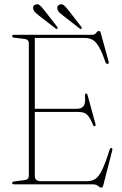

<svg xmlns="http://www.w3.org/2000/svg" viewBox="-20 -863 573 899"><path d="M37 -694Q37 -700 45.5 -700H412Q424 -700 430.2 -709Q436.5 -718 443.5 -718Q449.5 -718 452 -708L488.5 -575Q491.5 -565 483.5 -564Q476.5 -563 473.5 -572.5Q458 -618 444 -642.5Q430 -667 414 -676.2Q398 -685.5 375.5 -685.5H143V-353.5H338Q361 -353.5 371 -365.8Q381 -378 378 -412.5Q376.5 -423.5 382 -425Q388 -426.5 390.5 -416L427 -282.5Q429.5 -273 423.5 -272Q417.5 -270.5 415 -279.5Q400.5 -315 386.5 -327Q372.5 -339 345.5 -339H143V-40Q143 -14.5 171 -14.5H384.5Q409 -14.5 425.5 -24.5Q442 -34.5 457.5 -66.2Q473 -98 493.5 -162.5Q496.5 -171 501.5 -170Q508 -169 505.5 -158.5L463.5 5Q461 15.5 455 15.5Q447.5 15.5 439 7.8Q430.5 0 413.5 0H45.5Q37 0 37 -6.5Q37 -12.5 47 -13.5L96 -20Q115 -22 115 -40.5V-660Q115 -678 96 -680.5L47 -686.5Q37 -687.5 37 -694ZM189 -813 246.5 -739Q251 -733 249 -729Q245.5 -725.5 240 -730L163 -789.5Q154 -797 146.5 -803.5Q139 -810 136.5 -819Q130.5 -836.5 147.5 -842Q158.5 -845.5 167.8 -837Q177 -828.5 189 -813ZM302 -813 359.5 -739Q364.5 -732.5 362 -729Q359 -725 353 -729.5L276 -789.5Q266.5 -796.5 259.2 -803.2Q252 -810 249.5 -818.5Q244 -836 260.5 -842Q271.5 -845.5 280.8 -837Q290 -828.5 302 -813Z"/></svg>

Font: Fraunces 144pt Soft Thin
Style: Regular
Weight: 100
Version: Version 1.000;[0bf87f6ff]